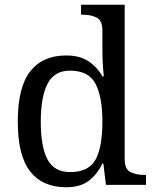

<svg xmlns="http://www.w3.org/2000/svg" viewBox="-20 -780 654 810"><path d="M259 10Q160 10 107.5 -56.5Q55 -123 55 -267Q55 -412 107.5 -479Q160 -546 259 -546Q317 -546 353.5 -521.5Q390 -497 412 -458H418Q415 -483 413.5 -513.5Q412 -544 412 -568V-650Q412 -694 387.5 -706Q363 -718 330 -718H322V-760H506V-110Q506 -66 530.5 -54Q555 -42 588 -42H596V0H427L416 -90H412Q390 -44 354 -17Q318 10 259 10ZM276 -54Q354 -54 383 -106.5Q412 -159 412 -267Q412 -371 383 -426.5Q354 -482 275 -482Q209 -482 180.5 -426.5Q152 -371 152 -266Q152 -160 180.5 -107Q209 -54 276 -54Z"/></svg>

Font: Noto Serif Khitan Small Script
Style: Regular
Weight: 400
Designer: LIU Zhao, ZHANG Congyu, Kushim JIANG
Foundry: Guyu Beijing Co. Ltd.
Version: Version 1.000; ttfautohint (v1.8.4.7-5d5b)